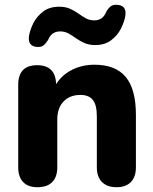

<svg xmlns="http://www.w3.org/2000/svg" viewBox="-20 -772 640 801"><path d="M135 -576Q95 -579 101 -622Q105 -647 119 -675Q133 -703 159.5 -723.5Q186 -744 227 -744Q253 -744 272 -735.5Q291 -727 307 -715.5Q323 -704 338.5 -695.5Q354 -687 373 -687Q409 -687 423 -722Q431 -737 441 -745Q451 -753 468 -752Q509 -750 503 -707Q499 -681 484.5 -652.5Q470 -624 443.5 -604Q417 -584 377 -584Q352 -584 332.5 -592.5Q313 -601 297 -612.5Q281 -624 265.5 -632.5Q250 -641 231 -641Q195 -641 181 -606Q175 -596 165 -585.5Q155 -575 135 -576ZM136 9Q97 9 76.5 -12.5Q56 -34 56 -74V-418Q56 -500 135 -500Q212 -500 214 -421Q239 -460 281 -481Q323 -502 374 -502Q462 -502 504.5 -451Q547 -400 547 -293V-74Q547 -34 526 -12.5Q505 9 466 9Q427 9 405.5 -12.5Q384 -34 384 -74V-286Q384 -335 367 -355.5Q350 -376 316 -376Q271 -376 245 -348.5Q219 -321 219 -274V-74Q219 -34 198 -12.5Q177 9 136 9Z"/></svg>

Font: Chiron GoRound TC EB
Style: Regular
Weight: 700
Designer: Ryoko NISHIZUKA 西塚涼子 (kana, bopomofo & ideographs); Paul D. Hunt (Latin, Greek & Cyrillic); Sandoll Communications 산돌커뮤니
Foundry: Adobe
Version: Version 1.000;hotconv 1.1.1;makeotfexe 2.6.0